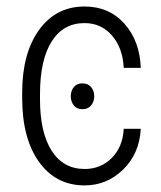

<svg xmlns="http://www.w3.org/2000/svg" viewBox="-20 -558 494 588"><path d="M196.8 -263.2Q196.8 -279.8 206.1 -291.3Q215.3 -302.7 232.4 -302.7Q249.5 -302.7 259 -291.3Q268.6 -279.8 268.6 -263.2Q268.6 -246.6 259 -235.1Q249.5 -223.6 232.4 -223.6Q215.3 -223.6 206.1 -235.1Q196.8 -246.6 196.8 -263.2ZM239.3 9.8Q150.9 9.8 99.4 -62.3Q47.9 -134.3 47.9 -257.8V-274.4Q47.9 -394.5 99.6 -466.3Q151.4 -538.1 238.8 -538.1Q314 -538.1 361.1 -485.4Q408.2 -432.6 411.1 -350.1H358.9Q356 -411.1 323 -449.2Q290 -487.3 238.8 -487.3Q173.8 -487.3 138.2 -430.9Q102.5 -374.5 102.5 -269.5V-253.9Q102.5 -152.3 138.2 -96.4Q173.8 -40.5 239.3 -40.5Q288.6 -40.5 322.3 -74.2Q356 -107.9 358.9 -163.6H411.1Q407.2 -87.9 357.4 -39.1Q307.6 9.8 239.3 9.8Z"/></svg>

Font: Roboto Condensed Light
Style: Regular
Weight: 300
Designer: Google
Version: Version 2.134; 2016